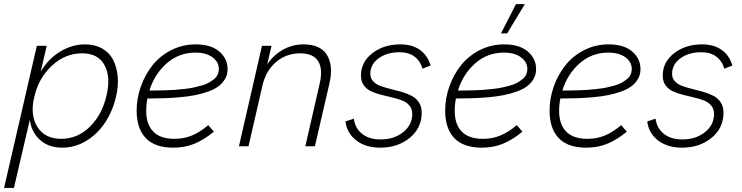

<svg xmlns="http://www.w3.org/2000/svg" viewBox="-31 -710 3604 932"><path d="M-11.2 202.1 147.9 -487.8H195.8L166.5 -361.8Q202.1 -423.3 260.3 -459Q318.4 -494.6 381.8 -494.6Q429.7 -494.6 464.8 -474.6Q500 -454.6 517.8 -420.2Q535.6 -385.7 540.3 -338.9Q544.9 -292 531.7 -238.8Q515.6 -169.9 479 -114.7Q442.4 -59.6 387.9 -26.4Q333.5 6.8 270.5 6.8Q206.1 6.8 164.1 -30Q122.1 -66.9 113.8 -128.4L36.6 202.1ZM266.1 -36.1Q346.2 -36.1 406 -95.7Q465.8 -155.3 486.3 -247.6Q507.3 -336.9 476.3 -394Q445.3 -451.2 367.2 -451.2Q285.6 -451.2 220.7 -390.9Q155.8 -330.6 135.3 -238.8Q114.3 -151.4 150.6 -93.8Q187 -36.1 266.1 -36.1Z M1073.7 -374.5Q1073.7 -348.1 1061.5 -326.9Q1049.3 -305.7 1029.1 -290.8Q1008.8 -275.9 978.3 -265.1Q947.8 -254.4 915.5 -248Q883.3 -241.7 842 -238Q800.8 -234.4 764.4 -233.2Q728 -231.9 684.6 -231.9Q678.7 -202.1 678.7 -171.9Q678.7 -106.4 712.9 -71.3Q747.1 -36.1 815.9 -36.1Q861.8 -36.1 900.6 -52.2Q939.5 -68.4 980 -102.5L1007.3 -70.8Q958.5 -30.8 912.1 -12Q865.7 6.8 810.5 6.8Q720.7 6.8 676.5 -39.8Q632.3 -86.4 632.3 -172.9Q632.3 -232.4 652.6 -289.8Q672.9 -347.2 709 -392.8Q745.1 -438.5 800 -466.6Q855 -494.6 918.9 -494.6Q993.2 -494.6 1033.4 -460Q1073.7 -425.3 1073.7 -374.5ZM917 -454.6Q837.4 -454.6 778.3 -402.6Q719.2 -350.6 694.3 -270.5Q717.3 -270.5 732.2 -270.8Q747.1 -271 773.4 -271.7Q799.8 -272.5 818.4 -273.9Q836.9 -275.4 862.5 -278.1Q888.2 -280.8 906.5 -284.7Q924.8 -288.6 945.6 -294.2Q966.3 -299.8 980.5 -307.6Q994.6 -315.4 1006.8 -325Q1019 -334.5 1025.1 -347.2Q1031.2 -359.9 1031.2 -375Q1031.2 -409.2 1000.5 -431.9Q969.7 -454.6 917 -454.6Z M1128.9 0 1240.7 -487.8H1287.1L1266.1 -397.5Q1297.9 -444.3 1343.8 -469.5Q1389.6 -494.6 1442.4 -494.6Q1522.9 -494.6 1554.9 -445.1Q1586.9 -395.5 1569.8 -312.5L1497.6 0H1451.2L1520 -300.8Q1537.6 -374 1513.7 -412.6Q1489.7 -451.2 1426.3 -451.2Q1358.9 -451.2 1309.1 -408.9Q1259.3 -366.7 1242.7 -293.9L1175.3 0Z M1814.9 6.8Q1744.1 6.8 1698.5 -28.3Q1652.8 -63.5 1646 -120.6L1686.5 -133.8Q1692.4 -87.9 1726.3 -60.5Q1760.3 -33.2 1817.4 -33.2Q1881.8 -33.2 1926 -68.4Q1970.2 -103.5 1970.2 -157.2Q1970.2 -181.2 1956.5 -197.5Q1942.9 -213.9 1920.9 -222.4Q1898.9 -231 1872.3 -237.1Q1845.7 -243.2 1819.1 -250Q1792.5 -256.8 1770.5 -266.8Q1748.5 -276.9 1734.9 -295.9Q1721.2 -314.9 1721.2 -342.8Q1721.2 -409.2 1776.6 -451.9Q1832 -494.6 1912.6 -494.6Q1969.7 -494.6 2007.3 -467.8Q2044.9 -440.9 2059.1 -392.1L2020 -376.5Q2009.3 -414.1 1981 -435.3Q1952.6 -456.5 1907.7 -456.5Q1848.1 -456.5 1807.4 -427.2Q1766.6 -397.9 1766.6 -351.6Q1766.6 -330.1 1780.3 -315.4Q1793.9 -300.8 1815.9 -292.7Q1837.9 -284.7 1864.5 -278.3Q1891.1 -272 1918 -264.2Q1944.8 -256.3 1966.8 -245.1Q1988.8 -233.9 2002.4 -213.1Q2016.1 -192.4 2016.1 -163.1Q2016.1 -88.4 1958 -40.8Q1899.9 6.8 1814.9 6.8Z M2516.6 -689.9 2430.7 -547.9H2400.9L2473.6 -689.9ZM2571.3 -374.5Q2571.3 -348.1 2559.1 -326.9Q2546.9 -305.7 2526.6 -290.8Q2506.3 -275.9 2475.8 -265.1Q2445.3 -254.4 2413.1 -248Q2380.9 -241.7 2339.6 -238Q2298.3 -234.4 2262 -233.2Q2225.6 -231.9 2182.1 -231.9Q2176.3 -202.1 2176.3 -171.9Q2176.3 -106.4 2210.4 -71.3Q2244.6 -36.1 2313.5 -36.1Q2359.4 -36.1 2398.2 -52.2Q2437 -68.4 2477.5 -102.5L2504.9 -70.8Q2456.1 -30.8 2409.7 -12Q2363.3 6.8 2308.1 6.8Q2218.3 6.8 2174.1 -39.8Q2129.9 -86.4 2129.9 -172.9Q2129.9 -232.4 2150.1 -289.8Q2170.4 -347.2 2206.5 -392.8Q2242.7 -438.5 2297.6 -466.6Q2352.5 -494.6 2416.5 -494.6Q2490.7 -494.6 2531 -460Q2571.3 -425.3 2571.3 -374.5ZM2414.6 -454.6Q2335 -454.6 2275.9 -402.6Q2216.8 -350.6 2191.9 -270.5Q2214.8 -270.5 2229.7 -270.8Q2244.6 -271 2271 -271.7Q2297.4 -272.5 2315.9 -273.9Q2334.5 -275.4 2360.1 -278.1Q2385.7 -280.8 2404.1 -284.7Q2422.4 -288.6 2443.1 -294.2Q2463.9 -299.8 2478 -307.6Q2492.2 -315.4 2504.4 -325Q2516.6 -334.5 2522.7 -347.2Q2528.8 -359.9 2528.8 -375Q2528.8 -409.2 2498 -431.9Q2467.3 -454.6 2414.6 -454.6Z M3078.1 -374.5Q3078.1 -348.1 3065.9 -326.9Q3053.7 -305.7 3033.4 -290.8Q3013.2 -275.9 2982.7 -265.1Q2952.1 -254.4 2919.9 -248Q2887.7 -241.7 2846.4 -238Q2805.2 -234.4 2768.8 -233.2Q2732.4 -231.9 2689 -231.9Q2683.1 -202.1 2683.1 -171.9Q2683.1 -106.4 2717.3 -71.3Q2751.5 -36.1 2820.3 -36.1Q2866.2 -36.1 2905 -52.2Q2943.8 -68.4 2984.4 -102.5L3011.7 -70.8Q2962.9 -30.8 2916.5 -12Q2870.1 6.8 2814.9 6.8Q2725.1 6.8 2680.9 -39.8Q2636.7 -86.4 2636.7 -172.9Q2636.7 -232.4 2657 -289.8Q2677.2 -347.2 2713.4 -392.8Q2749.5 -438.5 2804.4 -466.6Q2859.4 -494.6 2923.3 -494.6Q2997.6 -494.6 3037.8 -460Q3078.1 -425.3 3078.1 -374.5ZM2921.4 -454.6Q2841.8 -454.6 2782.7 -402.6Q2723.6 -350.6 2698.7 -270.5Q2721.7 -270.5 2736.6 -270.8Q2751.5 -271 2777.8 -271.7Q2804.2 -272.5 2822.8 -273.9Q2841.3 -275.4 2866.9 -278.1Q2892.6 -280.8 2910.9 -284.7Q2929.2 -288.6 2950 -294.2Q2970.7 -299.8 2984.9 -307.6Q2999 -315.4 3011.2 -325Q3023.4 -334.5 3029.5 -347.2Q3035.6 -359.9 3035.6 -375Q3035.6 -409.2 3004.9 -431.9Q2974.1 -454.6 2921.4 -454.6Z M3279.8 6.8Q3209 6.8 3163.3 -28.3Q3117.7 -63.5 3110.8 -120.6L3151.4 -133.8Q3157.2 -87.9 3191.2 -60.5Q3225.1 -33.2 3282.2 -33.2Q3346.7 -33.2 3390.9 -68.4Q3435.1 -103.5 3435.1 -157.2Q3435.1 -181.2 3421.4 -197.5Q3407.7 -213.9 3385.7 -222.4Q3363.8 -231 3337.2 -237.1Q3310.5 -243.2 3283.9 -250Q3257.3 -256.8 3235.4 -266.8Q3213.4 -276.9 3199.7 -295.9Q3186 -314.9 3186 -342.8Q3186 -409.2 3241.5 -451.9Q3296.9 -494.6 3377.4 -494.6Q3434.6 -494.6 3472.2 -467.8Q3509.8 -440.9 3523.9 -392.1L3484.9 -376.5Q3474.1 -414.1 3445.8 -435.3Q3417.5 -456.5 3372.6 -456.5Q3313 -456.5 3272.2 -427.2Q3231.4 -397.9 3231.4 -351.6Q3231.4 -330.1 3245.1 -315.4Q3258.8 -300.8 3280.8 -292.7Q3302.7 -284.7 3329.3 -278.3Q3356 -272 3382.8 -264.2Q3409.7 -256.3 3431.6 -245.1Q3453.6 -233.9 3467.3 -213.1Q3481 -192.4 3481 -163.1Q3481 -88.4 3422.9 -40.8Q3364.7 6.8 3279.8 6.8Z"/></svg>

Font: HK Grotesk Light Legacy Italic
Style: Regular
Weight: 300
Italic angle: -13°
Designer: Alfredo Marco Pradil
Foundry: Hanken Design Co.
Version: Version 2.022;PS 002.022;hotconv 1.0.88;makeotf.lib2.5.64775